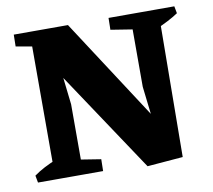

<svg xmlns="http://www.w3.org/2000/svg" viewBox="-76 -748 940 848"><g transform="rotate(-10 394.0 -324.5)"><path d="M519 13 130 -571 132 -662H281L651 -93L633 -16ZM30 0 24 -32Q46 -48 71 -61Q96 -74 123 -85L124 0ZM182 0 185 -75 323 -53 322 0ZM109 0V-662H282L207 -551L234 -315V0ZM163 -587 37 -609 38 -662H166ZM519 13 593 -44 559 -336V-662H685L679 0ZM600 -587 462 -609 463 -662H603ZM665 -577 664 -662H758L764 -630Q743 -616 718 -603Q693 -590 665 -577Z"/></g></svg>

Font: Eczar
Style: Bold
Weight: 700
Designer: Vaibhav Singh
Foundry: Rosetta Type Foundry
Version: Version 2.000